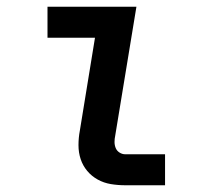

<svg xmlns="http://www.w3.org/2000/svg" viewBox="-20 -550 640 570"><path d="M352 0Q330 0 309 -3.5Q288 -7 270 -17Q252 -27 239 -42.5Q226 -58 219.5 -77.5Q213 -97 213 -119Q213 -141 217 -162L262 -438H121V-530H385L322 -147Q320 -138 320 -128.5Q320 -119 323.5 -110.5Q327 -102 335 -97Q343 -92 352 -92H470V0Z"/></svg>

Font: Iosevka Curly Slab SmBdExObl
Style: Regular
Weight: 600
Width: 7
Italic angle: -9°
Monospace: yes
Designer: Belleve Invis
Foundry: Belleve Invis
Version: Version 11.1.0; ttfautohint (v1.8.3)